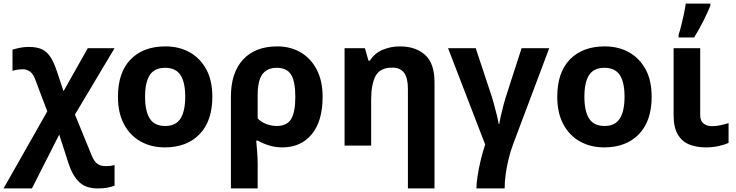

<svg xmlns="http://www.w3.org/2000/svg" viewBox="-44 -816 4124 1076"><path d="M117 -553Q165 -553 193.5 -538.5Q222 -524 241 -493Q260 -462 276 -413L312 -305L448 -546H598L376 -174L471 58Q485 91 503 103Q521 115 549 115Q560 115 571 114Q582 113 598 109V225Q577 232 556 236Q535 240 503 240Q437 240 399.5 204Q362 168 339 97L288 -62L135 240H-24L221 -192L156 -364Q143 -402 124 -415Q105 -428 82 -428Q72 -428 57.5 -426Q43 -424 26 -419V-538Q47 -544 69 -548.5Q91 -553 117 -553Z M1146 -274Q1146 -138 1074.5 -64Q1003 10 880 10Q804 10 744.5 -23Q685 -56 651 -119.5Q617 -183 617 -274Q617 -410 688 -483Q759 -556 883 -556Q960 -556 1019 -523Q1078 -490 1112 -427.5Q1146 -365 1146 -274ZM769 -274Q769 -193 795.5 -151.5Q822 -110 882 -110Q941 -110 967.5 -151.5Q994 -193 994 -274Q994 -355 967.5 -395.5Q941 -436 881 -436Q822 -436 795.5 -395.5Q769 -355 769 -274Z M1764 -273Q1764 -137 1703 -63.5Q1642 10 1538 10Q1500 10 1464 -1Q1428 -12 1401 -28H1392Q1394 -5 1397 33Q1400 71 1400 103V240H1250V-274Q1250 -408 1318 -482Q1386 -556 1510 -556Q1584 -556 1641 -522.5Q1698 -489 1731 -426Q1764 -363 1764 -273ZM1507 -436Q1453 -436 1426.5 -400Q1400 -364 1400 -281V-152Q1421 -131 1449.5 -120.5Q1478 -110 1507 -110Q1563 -110 1587 -148Q1611 -186 1611 -273Q1611 -360 1587 -398Q1563 -436 1507 -436Z M2197 -556Q2285 -556 2338 -508.5Q2391 -461 2391 -356V240H2242V-319Q2242 -378 2221 -407.5Q2200 -437 2154 -437Q2086 -437 2061 -390.5Q2036 -344 2036 -257V0H1887V-546H2001L2021 -476H2029Q2055 -518 2100.5 -537Q2146 -556 2197 -556Z M3034 -546 2832 -9Q2817 31 2806 76Q2795 121 2789.5 163.5Q2784 206 2784 240H2626Q2626 212 2632.5 170Q2639 128 2650 81.5Q2661 35 2675 -6L2467 -546H2622L2702 -305Q2711 -279 2721.5 -242.5Q2732 -206 2740 -172.5Q2748 -139 2751 -121H2754Q2756 -136 2762.5 -165.5Q2769 -195 2778.5 -230.5Q2788 -266 2799 -298L2879 -546Z M3608 -274Q3608 -138 3536.5 -64Q3465 10 3342 10Q3266 10 3206.5 -23Q3147 -56 3113 -119.5Q3079 -183 3079 -274Q3079 -410 3150 -483Q3221 -556 3345 -556Q3422 -556 3481 -523Q3540 -490 3574 -427.5Q3608 -365 3608 -274ZM3231 -274Q3231 -193 3257.5 -151.5Q3284 -110 3344 -110Q3403 -110 3429.5 -151.5Q3456 -193 3456 -274Q3456 -355 3429.5 -395.5Q3403 -436 3343 -436Q3284 -436 3257.5 -395.5Q3231 -355 3231 -274Z M3880 -546V-171Q3880 -140 3898 -124.5Q3916 -109 3945 -109Q3970 -109 3993 -114Q4016 -119 4039 -126V-15Q4017 -5 3983.5 2.5Q3950 10 3911 10Q3860 10 3819.5 -6Q3779 -22 3755 -61.5Q3731 -101 3731 -171V-546ZM3759 -606V-621Q3767 -645 3774.5 -676Q3782 -707 3789 -739Q3796 -771 3799 -796H3937V-784Q3921 -745 3898 -699Q3875 -653 3846 -606Z"/></svg>

Font: Noto Sans IKEA
Style: Bold
Weight: 600
Designer: Monotype Design Team
Foundry: Monotype Imaging Inc.
Version: Version 2.001